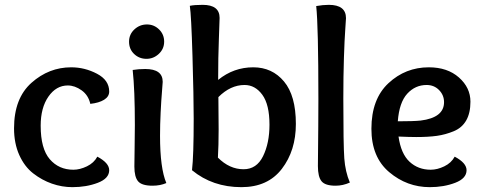

<svg xmlns="http://www.w3.org/2000/svg" viewBox="-20 -763 2001 793"><path d="M283 -62Q310 -62 339 -76Q368 -90 382 -116Q431 -90 431 -60Q431 -26 384 -8Q337 10 279 10Q236 10 194.5 -4.5Q153 -19 117 -47Q81 -75 59.5 -123Q38 -171 38 -233Q38 -357 110 -421Q182 -485 274 -485Q330 -485 380.5 -458.5Q431 -432 431 -385Q431 -364 410 -351Q389 -338 353 -334Q345 -370 317 -390Q289 -410 260 -410Q212 -410 180 -364Q148 -318 148 -244Q148 -149 185.5 -105.5Q223 -62 283 -62Z M580 -478Q652 -478 652 -425Q652 -419 649 -384.5Q646 -350 643.5 -299Q641 -248 641 -202Q641 -68 667 -7Q642 4 610 4Q566 4 550.5 -14Q535 -32 535 -75Q535 -91 536 -152.5Q537 -214 537 -247Q537 -392 528 -474Q552 -478 580 -478ZM585 -520Q555 -520 534 -540Q513 -560 513 -591Q513 -621 535 -641.5Q557 -662 587 -662Q616 -662 637 -641.5Q658 -621 658 -591Q658 -561 636 -540.5Q614 -520 585 -520Z M1093 -248Q1093 -331 1063.5 -371.5Q1034 -412 990 -412Q932 -412 882 -362Q883 -302 883 -229Q883 -161 880 -112Q928 -64 986 -64Q1040 -64 1066.5 -118Q1093 -172 1093 -248ZM1026 -485Q1104 -485 1153 -426.5Q1202 -368 1202 -251Q1202 -141 1144 -65.5Q1086 10 977 10Q858 10 773 -60Q780 -119 780 -273Q780 -362 775 -531.5Q770 -701 764 -739Q783 -743 817 -743Q887 -743 887 -689Q887 -677 884 -602Q881 -527 881 -433Q945 -485 1026 -485Z M1338 -743Q1409 -743 1409 -688Q1409 -682 1406 -641.5Q1403 -601 1400.5 -525Q1398 -449 1398 -356Q1398 -164 1402 -109Q1406 -54 1425 -9Q1396 4 1366 4Q1323 4 1308 -14.5Q1293 -33 1293 -77Q1295 -265 1295 -353Q1295 -656 1286 -738Q1314 -743 1338 -743Z M1699 -197Q1672 -197 1626 -199Q1636 -128 1671.5 -95Q1707 -62 1759 -62Q1786 -62 1815 -76Q1844 -90 1858 -116Q1907 -90 1907 -60Q1907 -26 1860 -8Q1813 10 1755 10Q1661 10 1587.5 -52Q1514 -114 1514 -231Q1514 -354 1584.5 -419.5Q1655 -485 1751 -485Q1828 -485 1875.5 -443Q1923 -401 1923 -343Q1923 -296 1905.5 -265.5Q1888 -235 1854 -221Q1820 -207 1785 -202Q1750 -197 1699 -197ZM1742 -412Q1695 -412 1662 -376Q1629 -340 1623 -262Q1687 -262 1717 -265Q1814 -277 1814 -341Q1814 -370 1793.5 -391Q1773 -412 1742 -412Z"/></svg>

Font: Overlock
Style: Bold
Weight: 700
Designer: Dario Muhafara
Foundry: Dario Manuel Muhafara
Version: Version 1.002